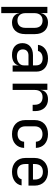

<svg xmlns="http://www.w3.org/2000/svg" viewBox="1110 -1710 780 3040"><g transform="rotate(90 1500.0 -190.0)"><path d="M338 -560C258 -560 201 -518 188 -447H187V-550H89V180H188V22L186 -104H188C201 -33 257 10 338 10C448 10 520 -69 520 -197V-354C520 -481 448 -560 338 -560ZM421 -202C421 -121 377 -76 304 -76C233 -76 188 -123 188 -202V-348C188 -427 233 -474 304 -474C377 -474 421 -429 421 -349Z M905 -560C786 -560 699 -496 690 -401H787C796 -445 842 -475 904 -475C974 -475 1015 -438 1015 -374V-322H855C736 -322 663 -259 663 -155C663 -53 733 10 849 10C943 10 1007 -32 1017 -102V0H1114V-377C1114 -490 1033 -560 905 -560ZM876 -67C804 -67 762 -102 762 -162C762 -217 798 -251 857 -251H1015V-176C1015 -112 957 -67 876 -67Z M1552 -560C1468 -560 1414 -518 1404 -445H1403V-550H1305V0H1404V-347C1404 -431 1444 -474 1519 -474C1597 -474 1639 -428 1639 -349V-317H1739V-357C1739 -482 1665 -560 1552 -560Z M2104 10C2234 10 2318 -64 2322 -182H2224C2220 -116 2175 -78 2104 -78C2028 -78 1980 -122 1980 -202V-349C1980 -428 2028 -473 2104 -473C2175 -473 2220 -434 2224 -368H2322C2318 -486 2234 -560 2104 -560C1969 -560 1881 -480 1881 -349V-202C1881 -70 1969 10 2104 10Z M2919 -349C2919 -476 2833 -560 2700 -560C2568 -560 2481 -476 2481 -349V-202C2481 -74 2568 10 2700 10C2817 10 2902 -49 2916 -142H2818C2808 -96 2766 -72 2700 -72C2621 -72 2577 -117 2577 -202V-251H2919ZM2577 -349C2577 -433 2621 -479 2700 -479C2780 -479 2823 -433 2823 -349V-322H2577Z"/></g></svg>

Font: Tekne LDO Medium
Style: Regular
Weight: 500
Monospace: yes
Designer: Alessio Laiso, Mario Rullo, Paolo Rosset
Foundry: Alessio Laiso
Version: Version 1.000;hotconv 1.0.109;makeotfexe 2.5.65596